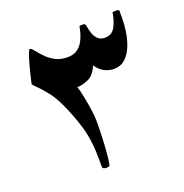

<svg xmlns="http://www.w3.org/2000/svg" viewBox="-118 -659 825 859"><g transform="rotate(-20 294.0 -229.0)"><path d="M539.6 -507.8Q539.6 -479 534.2 -444.8Q528.8 -410.6 516.4 -379.9Q503.9 -349.1 482.2 -329.3Q460.4 -309.6 428.2 -309.6Q405.8 -309.6 384.3 -320.3Q362.8 -331.1 344.7 -356.9Q329.1 -315.9 299.8 -302.5Q270.5 -289.1 245.6 -289.1Q252 -272 258.5 -239.5Q265.1 -207 270 -172.9Q274.9 -138.7 274.9 -115.2Q274.9 -74.2 272.9 -32.5Q271 9.3 268.1 41.5Q265.1 73.7 261.2 87.9Q261.2 91.8 254.9 93.3Q248.5 94.7 244.1 94.7Q240.2 94.7 233.4 92.3Q226.6 89.8 226.6 83V45.4Q226.6 -43 206.5 -110.4Q186.5 -177.7 157.2 -238.8Q138.7 -278.8 115.2 -307.6Q91.8 -336.4 75 -352.8Q58.1 -369.1 58.1 -371.1Q58.1 -373 61.8 -388.9Q65.4 -404.8 71 -427Q76.7 -449.2 83 -471.2Q89.4 -493.2 95 -507.8Q100.6 -522.5 104 -522.5Q110.4 -522.5 121.6 -508.5Q132.8 -494.6 149.9 -476.1Q167 -457.5 192.1 -443.6Q217.3 -429.7 251.5 -429.7Q282.7 -429.7 302 -445.6Q321.3 -461.4 332 -486.6Q342.8 -511.7 347.2 -540Q347.7 -543.5 354.7 -543.9Q361.8 -544.4 367.7 -544.4Q371.6 -544.4 374.5 -540.3Q377.4 -536.1 377.4 -533.7Q380.4 -515.6 386.2 -497.3Q392.1 -479 404.5 -466.8Q417 -454.6 438.5 -454.6Q472.2 -454.6 487.8 -484.6Q503.4 -514.6 507.8 -548.8Q510.7 -551.8 523.9 -551.8Q528.3 -551.8 533.9 -550.8Q539.6 -549.8 539.6 -547.4Z"/></g></svg>

Font: Scheherazade New
Style: Bold
Weight: 700
Designer: SIL International
Foundry: SIL International
Version: Version 4.000